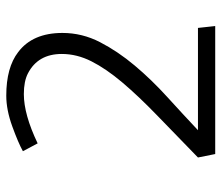

<svg xmlns="http://www.w3.org/2000/svg" viewBox="-67 -639 706 612"><g transform="rotate(-90 286.0 -333.0)"><path d="M292 -610Q227 -610 135 -566L110 -613Q137 -628 189.5 -647Q242 -666 287 -666Q377 -666 426 -628Q487 -582 487 -487Q487 -424 457.5 -367Q428 -310 383 -256.5Q338 -203 283 -153Q228 -103 177 -55H503L509 0H101L90 -55Q164 -127 225 -186Q286 -245 329.5 -296.5Q373 -348 396.5 -394.5Q420 -441 420 -489Q420 -565 358 -597Q333 -610 292 -610Z"/></g></svg>

Font: Antic
Style: Regular
Weight: 400
Designer: Santiago Orozco
Foundry: Typemade
Version: Version 1.0012